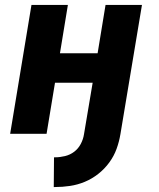

<svg xmlns="http://www.w3.org/2000/svg" viewBox="-20 -540 640 775"><path d="M202 215H197L198 95H202Q222 95 242.5 90Q263 85 279.5 72.5Q296 60 306 41Q316 22 319 2L354 -206H202L168 0H21L107 -520H254L222 -325H374L406 -520H553L466 2Q461 32 450.5 61Q440 90 421 116Q402 142 376.5 162Q351 182 322 194Q293 206 262.5 210.5Q232 215 202 215Z"/></svg>

Font: Iosevka Heavy Extended Oblique
Style: Regular
Weight: 900
Width: 7
Italic angle: -9°
Monospace: yes
Designer: Belleve Invis
Foundry: Belleve Invis
Version: Version 32.5.0; ttfautohint (v1.8.4)